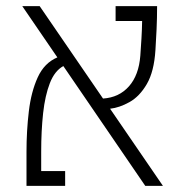

<svg xmlns="http://www.w3.org/2000/svg" viewBox="-20 -606 626 626"><path d="M453.6 0 186.5 -390.6Q158.2 -375 142.6 -335Q127 -294.9 120.6 -237.3Q114.3 -179.7 114.3 -111.3V-48.3H192.4V0H66.4V-111.3Q66.4 -179.2 74 -242.9Q81.5 -306.6 103 -353.8Q124.5 -400.9 167 -418.9L52.7 -585.9H109.4L315.9 -284.7Q368.2 -288.1 400.4 -324.5Q432.6 -360.8 437.5 -424.3Q439.5 -451.2 441.2 -480.2Q442.9 -509.3 443.4 -537.6H356.9V-585.9H492.2Q492.2 -547.4 490.5 -510.5Q488.8 -473.6 486.8 -442.9Q482.4 -372.6 458.7 -332Q435.1 -291.5 402.3 -273.2Q369.6 -254.9 338.9 -251.5L511.2 0Z"/></svg>

Font: Cascadia Code ExtraLight
Style: Regular
Weight: 200
Monospace: yes
Designer: Aaron Bell
Foundry: Saja Typeworks
Version: Version 2407.024; ttfautohint (v1.8.4)